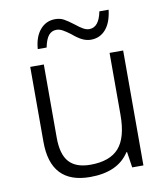

<svg xmlns="http://www.w3.org/2000/svg" viewBox="-83 -798 765 877"><g transform="rotate(-10 300.0 -359.0)"><path d="M232 -728Q254 -728 271.5 -718.5Q289 -709 315 -689Q336 -672 350.5 -664Q365 -656 378 -656Q423 -656 437 -728H480Q473 -669 446 -638Q419 -607 377 -607Q358 -607 338.5 -616Q319 -625 292 -648Q272 -663 257.5 -671Q243 -679 229 -679Q207 -679 193 -662.5Q179 -646 171 -607H130Q134 -663 161.5 -695.5Q189 -728 232 -728ZM82 -185V-533H145V-193Q145 -116 177 -80.5Q209 -45 276 -45Q366 -45 408 -92.5Q450 -140 450 -246V-533H513V0H461L450 -73H447Q394 10 265 10Q82 10 82 -185Z"/></g></svg>

Font: OpenSansMMV
Style: Light
Weight: 300
Foundry: Ascender Corporation
Version: Version 4.001